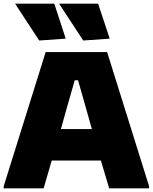

<svg xmlns="http://www.w3.org/2000/svg" viewBox="-25 -1023 830 1043"><path d="M-5 -11 223 -740H557L785 -11V0H568L523 -151H256L212 0H-5ZM474 -322 443 -432 399 -587H381L336 -430L306 -322ZM188 -803 57 -1003H270L332 -813ZM427 -803 296 -1003H508L571 -813Z"/></svg>

Font: Plata Sans Black
Style: Regular
Weight: 900
Designer: Pablo Impallari, Andres Torresi, & Cristiano Sobral
Foundry: Pablo Impallari, Andres Torresi, & Cristiano Sobral
Version: Version 1.00;December 28, 2019;FontCreator 12.0.0.2547 64-bi